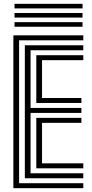

<svg xmlns="http://www.w3.org/2000/svg" viewBox="-20 -985 484 1005"><path d="M50 0V-800H416V-774H80V-26H416V0ZM110 -52V-748H416V-722H140V-420H406V-394H140V-78H416V-52ZM170 -446V-696H416V-670H200V-472H406V-446ZM170 -104V-368H406V-342H200V-130H416V-104ZM56 -941V-965H412V-941ZM56 -893V-917H412V-893ZM56 -845V-869H412V-845Z"/></svg>

Font: Big Shoulders Inline Text Black
Style: Regular
Weight: 900
Designer: Patric King
Foundry: XO Type Co
Version: Version 1.000